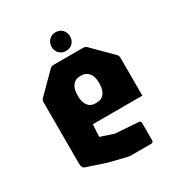

<svg xmlns="http://www.w3.org/2000/svg" viewBox="-162 -789 842 901"><g transform="rotate(-30 259.0 -339.0)"><path d="M284 0Q279 0 273.2 -1.5Q267.5 -3 262.5 -4L173.5 -26L71.5 -60Q56.5 -65 56.5 -89V-421.5Q56.5 -433.5 65 -441.5L165 -541.5Q173.5 -550 185 -550H345Q356.5 -550 365 -541.5L465 -441.5Q473.5 -433.5 473.5 -421.5V-216.5H205L201.5 -150L272.5 -126.5L400 -117.5Q408.5 -116 408.5 -106V-12.5Q408.5 0 396 0ZM264 -295H273.5Q298 -295 312.8 -313.5Q327.5 -332 327.5 -363.5V-373.5Q327.5 -404.5 312.8 -423Q298 -441.5 273.5 -441.5H263.5Q239.5 -441.5 225.2 -423Q211 -404.5 211 -373.5V-363.5Q211 -332 225.2 -313.5Q239.5 -295 264 -295ZM269 -577Q247.5 -577 233.2 -591.2Q219 -605.5 219 -627Q219 -649 233.2 -663.5Q247.5 -678 269 -678Q291 -678 305 -663.5Q319 -649 319 -627Q319 -605.5 305 -591.2Q291 -577 269 -577Z"/></g></svg>

Font: Jaro
Style: Regular
Weight: 400
Designer: Agyei Archer, Celine Hurka, Mirko Velimirović
Version: Version 1.000